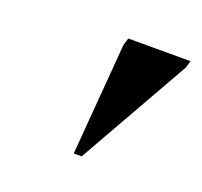

<svg xmlns="http://www.w3.org/2000/svg" viewBox="-63 -785 432 410"><g transform="rotate(20 153.5 -580.0)"><path d="M140 -444.5 160.5 -698.5 165.5 -715H307L302 -698.5L158 -444.5Z"/></g></svg>

Font: Newsreader 72pt SemiBold
Style: Italic
Weight: 600
Italic angle: -17°
Designer: Hugues Gentile
Foundry: Production Type
Version: Version 1.003; ttfautohint (v1.8.3)